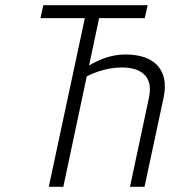

<svg xmlns="http://www.w3.org/2000/svg" viewBox="-20 -720 655 740"><path d="M463 -510Q444 -510 426 -507Q408 -504 390.5 -498.5Q373 -493 356 -485Q339 -477 322 -467L313 -425Q336 -437 359 -444.5Q382 -452 404.5 -456Q427 -460 450 -460Q474 -460 495.5 -454.5Q517 -449 533 -435.5Q549 -422 555 -399.5Q561 -377 554 -343L481 0H537L611 -346Q619 -386 612.5 -416.5Q606 -447 586.5 -468Q567 -489 536 -499.5Q505 -510 463 -510ZM362 -650H538L549 -700H147L136 -650H307L168 0H224Z"/></svg>

Font: Advent Pro
Style: Italic
Weight: 400
Italic angle: -12°
Designer: VivaRado, Andreas Kalpakidis
Foundry: VivaRado, Andreas Kalpakidis
Version: Version 3.000